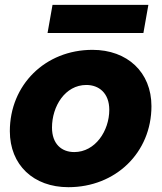

<svg xmlns="http://www.w3.org/2000/svg" viewBox="-20 -774 677 802"><path d="M265.6 7.9C462.5 7.9 612.6 -135.9 612.6 -330.7C612.6 -472.3 511.9 -565.8 366.2 -565.8C168.4 -565.8 21.1 -419 21.1 -226.2C21.1 -85 119.8 7.9 265.6 7.9ZM290.2 -138.8C237.3 -138.8 197.2 -172.5 197.2 -241.2C197.2 -329.8 251.8 -419.1 340.7 -419.1C393 -419.1 436.5 -385.4 436.5 -315.2C436.5 -227.6 378 -138.8 290.2 -138.8ZM178.6 -636.1H579L599.8 -753.8H199.4Z"/></svg>

Font: Poppins Devanagari Thin
Style: Italic
Weight: 100
Italic angle: -10°
Designer: Ninad Kale (Devanagari), Jonny Pinhorn (Latin)
Foundry: Indian Type Foundry
Version: 4.005